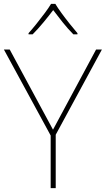

<svg xmlns="http://www.w3.org/2000/svg" viewBox="-20 -969 545 989"><path d="M253 -301 475 -714H505L267 -275V0H241V-271L0 -714H30ZM265 -949Q277 -929 297 -901.5Q317 -874 339 -846.5Q361 -819 379 -798V-792H358Q330 -820 302.5 -854.5Q275 -889 254 -917Q233 -889 204.5 -854.5Q176 -820 148 -792H127V-798Q146 -819 168 -846.5Q190 -874 210.5 -901.5Q231 -929 243 -949Z"/></svg>

Font: Noto Sans Gujarati Thin
Style: Regular
Weight: 100
Designer: Jelle Bosma - Monotype Design Team, Universal Thirst
Foundry: Monotype Imaging Inc.
Version: Version 2.106; ttfautohint (v1.8.4.7-5d5b)